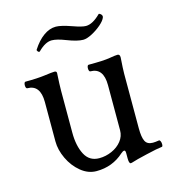

<svg xmlns="http://www.w3.org/2000/svg" viewBox="-95 -677 696 772"><g transform="rotate(-15 253.0 -290.5)"><path d="M347.7 -5.9V-27.8Q347.7 -39.6 342.3 -39.6Q336.9 -39.6 328.6 -32.2Q280.8 11.2 214.4 11.2Q179.7 11.2 149.9 -13.2Q120.1 -37.6 102.5 -74.7Q85 -111.8 85 -147V-311Q85 -382.8 30.8 -382.8Q27.8 -382.8 26.1 -386.7Q24.4 -390.6 24.4 -396.5Q24.4 -402.3 26.1 -406.2Q27.8 -410.2 30.8 -410.2Q81.1 -410.2 112.8 -414.6Q144 -418.9 153.3 -418.9Q162.6 -418.9 162.6 -411.1Q159.7 -360.8 159.7 -337.9V-163.1Q159.7 -108.4 178.5 -72.3Q197.3 -36.1 238.3 -36.1Q265.6 -36.1 291 -47.4Q316.4 -58.6 332 -78.4Q347.7 -98.1 347.7 -123V-311Q347.7 -382.8 293.5 -382.8Q290.5 -382.8 288.8 -386.7Q287.1 -390.6 287.1 -396.5Q287.1 -402.3 288.8 -406.2Q290.5 -410.2 293.5 -410.2Q357.4 -410.2 381.8 -414.6Q406.2 -418.9 416 -418.9Q425.8 -418.9 425.8 -405.8Q422.4 -356.4 422.4 -337.9V-110.8Q422.4 -74.2 430.7 -57.4Q439 -40.5 462.4 -40.5Q472.2 -40.5 487.8 -43Q491.7 -43.5 494.1 -37.8Q496.6 -32.2 496.6 -25.4Q496.6 -21 495.6 -18.1Q494.6 -15.1 492.7 -15.1Q473.6 -13.2 426.3 -2Q381.3 8.3 360.8 15.1Q356.9 16.1 355.5 16.1Q347.7 16.1 347.7 -5.9ZM232.4 -529.3Q196.3 -543.5 175.3 -543.5Q148.9 -543.5 119.1 -513.7Q117.2 -511.7 115.2 -511.7Q112.8 -511.7 109.9 -515.1Q106 -520 107.4 -522.5Q128.9 -556.2 154.1 -574.2Q179.2 -592.3 205.6 -592.3Q227.1 -592.3 272.5 -576.2Q308.1 -563.5 324.2 -563.5Q352.1 -563.5 385.3 -596.7Q385.7 -597.2 386.7 -597.2Q389.2 -597.2 394 -593.3Q400.9 -586.9 398.4 -579.6Q394 -566.9 375.7 -551Q357.4 -535.2 335.7 -523.9Q314 -512.7 299.3 -512.7Q274.9 -512.7 232.4 -529.3Z"/></g></svg>

Font: JuniusX
Style: Regular
Weight: 400
Designer: Peter S. Baker
Foundry: Briery Creek Software
Version: Version 1.004